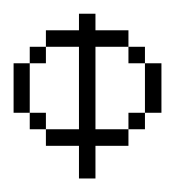

<svg xmlns="http://www.w3.org/2000/svg" viewBox="-44 -264 283 284"><path d="M0 -72.8V-97.2H23.9V-72.8ZM146 -72.8V-97.2H170.4V-72.8ZM-23.9 -97.2V-170.4H0V-97.2ZM170.4 -97.2V-170.4H194.8V-97.2ZM0 -170.4V-194.8H23.9V-170.4ZM146 -170.4V-194.8H170.4V-170.4ZM72.8 0V-48.3H23.9V-72.8H72.8V-194.8H23.9V-219.2H72.8V-243.7H97.2V-219.2H146V-194.8H97.2V-72.8H146V-48.3H97.2V0Z"/></svg>

Font: FS Mondwest Regular
Style: Regular
Weight: 400
Designer: NZWStudios2024
Foundry: https://fontstruct.com
Version: Version 1.0